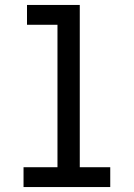

<svg xmlns="http://www.w3.org/2000/svg" viewBox="-20 -755 540 775"><path d="M75 0V-80H212V-655H89V-735H302V-80H425V0Z"/></svg>

Font: Iosevka Custom Medium
Style: Regular
Weight: 500
Monospace: yes
Designer: Belleve Invis
Foundry: Belleve Invis
Version: Version 32.5.0; ttfautohint (v1.8.4)